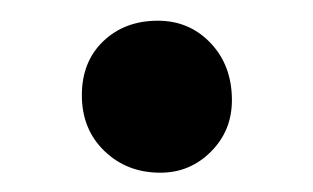

<svg xmlns="http://www.w3.org/2000/svg" viewBox="-20 -374 310 190"><path d="M138.7 -203.1Q105.5 -203.1 83.3 -224.6Q61 -246.1 61 -279.8Q61 -313 82.3 -333.3Q103.5 -353.5 136.2 -353.5Q167.5 -353.5 188.5 -331.3Q209.5 -309.1 209.5 -274.9Q209.5 -244.6 188.7 -223.9Q168 -203.1 138.7 -203.1Z"/></svg>

Font: Elstob 6pt SemiBold
Style: Regular
Weight: 600
Designer: Peter S. Baker
Version: Version 1.015